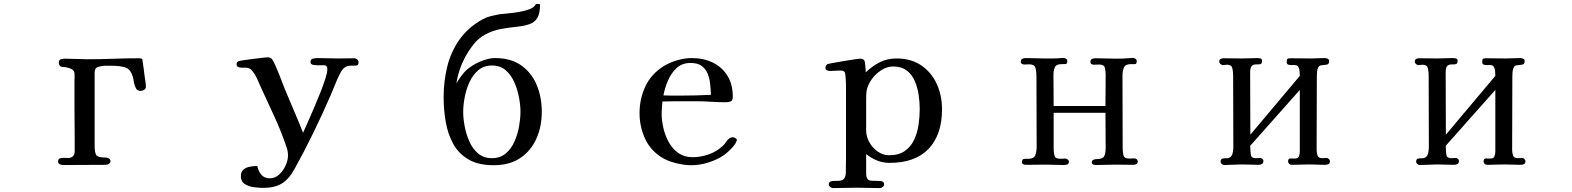

<svg xmlns="http://www.w3.org/2000/svg" viewBox="-20 -841 8040 982"><path d="M726 -397Q726 -386 716.5 -381Q707 -376 698 -376Q692 -376 685 -379.5Q678 -383 676 -388Q666 -408 663 -431.5Q660 -455 646 -477Q636 -493 613 -498.5Q590 -504 565 -504.5Q540 -505 522 -505Q504 -505 484 -499.5Q464 -494 464 -470V-99Q464 -59 473 -47Q482 -35 522 -35Q530 -35 537.5 -30Q545 -25 545 -16Q545 -8 537 -3Q529 2 521 2Q466 2 411.5 2.5Q357 3 302 3Q295 3 286 -1Q277 -5 277 -15Q277 -28 286.5 -31Q296 -34 308 -33.5Q320 -33 328 -33Q362 -33 362 -69V-137Q361 -210 361 -283Q361 -356 361 -429Q361 -438 361.5 -447.5Q362 -457 361 -467Q358 -484 339 -491Q320 -498 305 -498Q281 -498 281 -521Q281 -535 291.5 -538Q302 -541 312 -541Q341 -541 369 -539.5Q397 -538 426 -538Q493 -538 559.5 -540.5Q626 -543 693 -543Q702 -543 707 -539Q709 -537 708 -537Q712 -515 714.5 -493Q717 -471 720 -449Q722 -436 724 -423Q726 -410 726 -397Z M1814 -522Q1814 -506 1800 -505.5Q1786 -505 1775 -505Q1755 -505 1742.5 -495.5Q1730 -486 1721 -468Q1707 -442 1695.5 -413Q1684 -384 1672 -356Q1630 -259 1583.5 -163.5Q1537 -68 1486 24Q1458 75 1421.5 97.5Q1385 120 1326 120Q1306 120 1279 116.5Q1252 113 1232 100.5Q1212 88 1212 60Q1212 37 1225.5 26Q1239 15 1258.5 11.5Q1278 8 1296 8Q1301 34 1316.5 52.5Q1332 71 1360 71Q1387 71 1408 51.5Q1429 32 1441 5Q1453 -22 1453 -46Q1453 -68 1445 -90Q1418 -170 1382 -247.5Q1346 -325 1311 -402Q1303 -420 1294.5 -439.5Q1286 -459 1273 -475Q1268 -482 1262.5 -486.5Q1257 -491 1249 -493Q1240 -496 1226 -495Q1212 -494 1201 -497Q1190 -500 1190 -513Q1190 -520 1193 -523Q1196 -526 1202 -529Q1204 -530 1225 -533Q1246 -536 1273 -539.5Q1300 -543 1322.5 -545.5Q1345 -548 1350 -548Q1365 -548 1373 -536Q1379 -527 1388 -507Q1397 -487 1406.5 -463.5Q1416 -440 1424 -418.5Q1432 -397 1437 -385Q1460 -329 1484 -273.5Q1508 -218 1530 -162Q1538 -179 1552.5 -212Q1567 -245 1584.5 -285.5Q1602 -326 1618 -366.5Q1634 -407 1644 -438.5Q1654 -470 1654 -485Q1654 -487 1654 -489Q1654 -491 1654 -493Q1652 -508 1636 -507.5Q1620 -507 1609 -507Q1599 -507 1583.5 -509Q1568 -511 1568 -524Q1568 -538 1580.5 -541Q1593 -544 1603 -544Q1630 -544 1657 -543Q1684 -542 1711 -542Q1731 -542 1751.5 -542.5Q1772 -543 1792 -543Q1800 -543 1807 -537Q1814 -531 1814 -522Z M2642 -269Q2642 -302 2634.5 -342.5Q2627 -383 2610.5 -420.5Q2594 -458 2566 -482Q2538 -506 2496 -506Q2455 -506 2426.5 -482Q2398 -458 2381 -420.5Q2364 -383 2356.5 -342.5Q2349 -302 2349 -269Q2349 -236 2356.5 -195.5Q2364 -155 2380.5 -117.5Q2397 -80 2425.5 -56Q2454 -32 2496 -32Q2538 -32 2566.5 -56Q2595 -80 2611.5 -117.5Q2628 -155 2635 -195.5Q2642 -236 2642 -269ZM2751 -269Q2751 -193 2723 -131Q2695 -69 2640.5 -32.5Q2586 4 2505 4Q2426 4 2376 -25.5Q2326 -55 2298.5 -104.5Q2271 -154 2260 -216Q2249 -278 2249 -344Q2249 -425 2267.5 -500.5Q2286 -576 2330 -638.5Q2374 -701 2448 -742Q2468 -753 2490 -758.5Q2512 -764 2534 -768Q2551 -770 2578.5 -772.5Q2606 -775 2635.5 -780Q2665 -785 2688.5 -794Q2712 -803 2720 -819L2724 -821H2730Q2732 -821 2737 -820.5Q2742 -820 2742 -816Q2742 -773 2728.5 -750Q2715 -727 2688 -717.5Q2661 -708 2622 -704Q2582 -700 2541 -692.5Q2500 -685 2463 -665Q2427 -646 2402 -614Q2377 -582 2358 -547Q2325 -485 2314 -414Q2333 -447 2356 -473Q2374 -492 2400.5 -508Q2427 -524 2457 -534Q2487 -544 2512 -544Q2593 -544 2646 -506.5Q2699 -469 2725 -406.5Q2751 -344 2751 -269Z M3616 -356Q3615 -384 3612 -412.5Q3609 -441 3599 -465Q3589 -489 3568.5 -504Q3548 -519 3512 -519Q3468 -519 3440 -492.5Q3412 -466 3396 -428Q3380 -390 3373 -353Q3396 -352 3418 -352Q3440 -352 3462 -352Q3500 -352 3538.5 -353Q3577 -354 3616 -356ZM3749 -124Q3749 -120 3746 -118Q3743 -107 3731.5 -93.5Q3720 -80 3706.5 -67.5Q3693 -55 3683 -48Q3648 -24 3603.5 -10Q3559 4 3516 4Q3479 4 3435.5 -7Q3392 -18 3361 -38Q3304 -75 3277.5 -135.5Q3251 -196 3251 -262Q3251 -336 3281 -399.5Q3311 -463 3375 -503Q3406 -522 3444.5 -533Q3483 -544 3518 -544Q3579 -544 3626.5 -520.5Q3674 -497 3701 -453Q3728 -409 3728 -346Q3728 -327 3717.5 -322.5Q3707 -318 3690 -318Q3669 -318 3648.5 -319Q3628 -320 3608 -321Q3580 -323 3552.5 -323Q3525 -323 3496 -323Q3464 -323 3432 -323Q3400 -323 3368 -322Q3367 -306 3365.5 -290.5Q3364 -275 3364 -260Q3364 -225 3373 -186Q3382 -147 3401 -113Q3420 -79 3450 -58Q3480 -37 3522 -37Q3564 -37 3605 -51.5Q3646 -66 3677 -95Q3686 -103 3693 -114.5Q3700 -126 3710 -133Q3718 -139 3729 -139Q3734 -139 3741.5 -134.5Q3749 -130 3749 -124Z M4684 -284Q4684 -318 4678.5 -355.5Q4673 -393 4659 -426Q4645 -459 4618 -480Q4591 -501 4548 -501Q4518 -501 4489 -483Q4460 -465 4439.5 -437Q4419 -409 4413 -380Q4411 -369 4410.5 -356.5Q4410 -344 4410 -332Q4410 -292 4410 -253Q4410 -214 4410 -174Q4410 -143 4426 -114Q4442 -85 4469 -66Q4496 -47 4528 -47Q4577 -47 4608 -69Q4639 -91 4655.5 -126.5Q4672 -162 4678 -203.5Q4684 -245 4684 -284ZM4798 -282Q4798 -152 4729.5 -80Q4661 -8 4530 -8Q4496 -8 4466 -20Q4436 -32 4410 -53V44Q4410 67 4417.5 75Q4425 83 4438.5 83.5Q4452 84 4469 84Q4480 84 4491 86.5Q4502 89 4502 103Q4502 110 4494.5 115.5Q4487 121 4480 121Q4450 121 4420.5 120Q4391 119 4361 119Q4331 119 4301 120Q4271 121 4241 121Q4234 121 4226.5 115.5Q4219 110 4219 103Q4219 91 4227.5 87.5Q4236 84 4247.5 84Q4259 84 4266 84Q4288 84 4297 73Q4306 62 4306 41Q4306 22 4306.5 4Q4307 -14 4307 -33V-346Q4307 -371 4307 -395.5Q4307 -420 4305 -444Q4304 -452 4303 -462.5Q4302 -473 4295 -477Q4291 -480 4282.5 -480Q4274 -480 4269 -480Q4259 -480 4248 -479Q4237 -478 4226 -478Q4219 -478 4210.5 -481Q4202 -484 4202 -493Q4202 -506 4212 -513Q4213 -514 4229 -517Q4245 -520 4268.5 -524Q4292 -528 4316 -532Q4340 -536 4357.5 -538.5Q4375 -541 4379 -541Q4386 -541 4391.5 -539Q4397 -537 4401 -531Q4403 -529 4404.5 -515.5Q4406 -502 4407 -488.5Q4408 -475 4408 -471Q4441 -503 4479.5 -522.5Q4518 -542 4565 -542Q4640 -542 4692 -506.5Q4744 -471 4771 -412Q4798 -353 4798 -282Z M5799 -16Q5799 -6 5792.5 -2Q5786 2 5777 2Q5753 2 5729.5 1.5Q5706 1 5682 1Q5657 1 5633 2Q5609 3 5584 3Q5577 3 5570.5 0Q5564 -3 5564 -11Q5564 -19 5571 -23Q5578 -27 5585 -27Q5618 -27 5626.5 -40.5Q5635 -54 5635 -85Q5635 -130 5634.5 -175Q5634 -220 5634 -264H5369V-82Q5369 -63 5373 -46Q5377 -29 5402 -29Q5409 -29 5415.5 -29.5Q5422 -30 5429 -30Q5434 -30 5440.5 -25.5Q5447 -21 5447 -15Q5447 -2 5438 0.5Q5429 3 5419 3Q5397 3 5375 2Q5353 1 5330 1Q5305 1 5279 1.5Q5253 2 5227 2Q5220 2 5213.5 -1Q5207 -4 5207 -12Q5207 -28 5219.5 -28.5Q5232 -29 5242 -29Q5268 -29 5275 -47.5Q5282 -66 5282 -87Q5282 -179 5281.5 -271Q5281 -363 5281 -454Q5281 -476 5276 -494Q5271 -512 5244 -512Q5238 -512 5231.5 -511.5Q5225 -511 5219 -511Q5212 -511 5206.5 -514.5Q5201 -518 5201 -525Q5201 -537 5209 -540.5Q5217 -544 5227 -544Q5250 -544 5274 -543Q5298 -542 5321 -542Q5342 -542 5364 -542Q5386 -542 5407 -544Q5410 -544 5413 -544.5Q5416 -545 5419 -545Q5425 -545 5432 -540.5Q5439 -536 5439 -529Q5439 -514 5430 -513.5Q5421 -513 5410 -513Q5382 -513 5375 -496.5Q5368 -480 5368 -457Q5368 -417 5368.5 -378Q5369 -339 5369 -299H5634Q5634 -339 5634.5 -378.5Q5635 -418 5635 -458Q5635 -477 5631 -494Q5627 -511 5602 -511Q5595 -511 5588.5 -510.5Q5582 -510 5575 -510Q5568 -510 5562.5 -513.5Q5557 -517 5557 -524Q5557 -536 5565 -539.5Q5573 -543 5583 -543Q5609 -543 5635 -542Q5661 -541 5686 -541Q5705 -541 5723.5 -541.5Q5742 -542 5761 -544Q5764 -544 5767.5 -544.5Q5771 -545 5774 -545Q5780 -545 5787 -540.5Q5794 -536 5794 -529Q5794 -513 5784.5 -513Q5775 -513 5764 -513Q5736 -513 5728.5 -495.5Q5721 -478 5721 -453Q5721 -361 5721.5 -268Q5722 -175 5722 -82Q5722 -64 5726 -47Q5730 -30 5754 -30Q5761 -30 5767.5 -30.5Q5774 -31 5781 -31Q5788 -31 5793.5 -27Q5799 -23 5799 -16Z M6782 -17Q6782 -5 6774.5 -1.5Q6767 2 6757 2Q6736 2 6715.5 1Q6695 0 6675 0Q6653 0 6630.5 1Q6608 2 6586 2Q6579 2 6573.5 -3Q6568 -8 6568 -15Q6568 -31 6580 -30.5Q6592 -30 6602 -30Q6619 -30 6623.5 -41.5Q6628 -53 6628 -67V-381L6374 -95L6375 -82Q6375 -67 6377.5 -49.5Q6380 -32 6402 -32Q6408 -32 6413.5 -32.5Q6419 -33 6426 -33Q6431 -33 6436.5 -28.5Q6442 -24 6442 -18Q6442 -7 6434.5 -2.5Q6427 2 6417 2Q6395 2 6374 1Q6353 0 6331 0Q6309 0 6286.5 1.5Q6264 3 6242 3Q6235 3 6229 -2Q6223 -7 6223 -14Q6223 -27 6231.5 -29.5Q6240 -32 6251 -31.5Q6262 -31 6269 -35Q6281 -42 6284.5 -58Q6288 -74 6288 -87Q6288 -179 6287.5 -271.5Q6287 -364 6287 -456Q6287 -473 6283 -491.5Q6279 -510 6256 -510Q6251 -510 6245.5 -509Q6240 -508 6235 -508Q6229 -508 6222.5 -513.5Q6216 -519 6216 -525Q6216 -536 6223 -539.5Q6230 -543 6239 -543Q6262 -543 6285.5 -542.5Q6309 -542 6332 -542Q6352 -542 6371.5 -543Q6391 -544 6410 -544Q6418 -544 6426.5 -542Q6435 -540 6435 -530Q6435 -515 6426 -513Q6417 -511 6404.5 -511.5Q6392 -512 6383 -504.5Q6374 -497 6374 -469L6375 -152L6628 -453Q6628 -463 6627 -475.5Q6626 -488 6621 -498Q6616 -508 6603 -508Q6599 -509 6594.5 -508.5Q6590 -508 6586 -508Q6576 -508 6568.5 -510.5Q6561 -513 6561 -525Q6561 -528 6561.5 -531.5Q6562 -535 6563 -538Q6565 -542 6572 -542.5Q6579 -543 6582 -543Q6607 -543 6632 -542.5Q6657 -542 6682 -542Q6700 -542 6718 -543Q6736 -544 6754 -544Q6762 -544 6770 -541Q6778 -538 6778 -528Q6778 -511 6763 -510Q6748 -509 6737 -507Q6727 -506 6722 -495.5Q6717 -485 6716 -472.5Q6715 -460 6715 -451L6714 -73Q6714 -58 6719 -45Q6724 -32 6743 -32Q6748 -32 6754 -32.5Q6760 -33 6766 -33Q6771 -33 6776.5 -28Q6782 -23 6782 -17Z M7782 -17Q7782 -5 7774.5 -1.5Q7767 2 7757 2Q7736 2 7715.5 1Q7695 0 7675 0Q7653 0 7630.5 1Q7608 2 7586 2Q7579 2 7573.5 -3Q7568 -8 7568 -15Q7568 -31 7580 -30.5Q7592 -30 7602 -30Q7619 -30 7623.5 -41.5Q7628 -53 7628 -67V-381L7374 -95L7375 -82Q7375 -67 7377.5 -49.5Q7380 -32 7402 -32Q7408 -32 7413.5 -32.5Q7419 -33 7426 -33Q7431 -33 7436.5 -28.5Q7442 -24 7442 -18Q7442 -7 7434.5 -2.5Q7427 2 7417 2Q7395 2 7374 1Q7353 0 7331 0Q7309 0 7286.5 1.5Q7264 3 7242 3Q7235 3 7229 -2Q7223 -7 7223 -14Q7223 -27 7231.5 -29.5Q7240 -32 7251 -31.5Q7262 -31 7269 -35Q7281 -42 7284.5 -58Q7288 -74 7288 -87Q7288 -179 7287.5 -271.5Q7287 -364 7287 -456Q7287 -473 7283 -491.5Q7279 -510 7256 -510Q7251 -510 7245.5 -509Q7240 -508 7235 -508Q7229 -508 7222.5 -513.5Q7216 -519 7216 -525Q7216 -536 7223 -539.5Q7230 -543 7239 -543Q7262 -543 7285.5 -542.5Q7309 -542 7332 -542Q7352 -542 7371.5 -543Q7391 -544 7410 -544Q7418 -544 7426.5 -542Q7435 -540 7435 -530Q7435 -515 7426 -513Q7417 -511 7404.5 -511.5Q7392 -512 7383 -504.5Q7374 -497 7374 -469L7375 -152L7628 -453Q7628 -463 7627 -475.5Q7626 -488 7621 -498Q7616 -508 7603 -508Q7599 -509 7594.5 -508.5Q7590 -508 7586 -508Q7576 -508 7568.5 -510.5Q7561 -513 7561 -525Q7561 -528 7561.5 -531.5Q7562 -535 7563 -538Q7565 -542 7572 -542.5Q7579 -543 7582 -543Q7607 -543 7632 -542.5Q7657 -542 7682 -542Q7700 -542 7718 -543Q7736 -544 7754 -544Q7762 -544 7770 -541Q7778 -538 7778 -528Q7778 -511 7763 -510Q7748 -509 7737 -507Q7727 -506 7722 -495.5Q7717 -485 7716 -472.5Q7715 -460 7715 -451L7714 -73Q7714 -58 7719 -45Q7724 -32 7743 -32Q7748 -32 7754 -32.5Q7760 -33 7766 -33Q7771 -33 7776.5 -28Q7782 -23 7782 -17Z"/></svg>

Font: Kaisei Tokumin Medium
Style: Regular
Weight: 500
Designer: Font-Kai, 金井和夫
Foundry: KAZUO KANAI
Version: Version 5.003